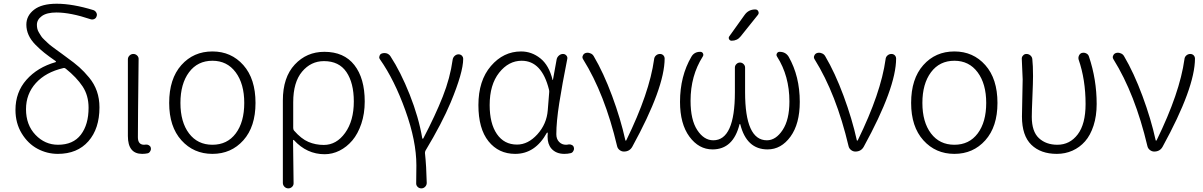

<svg xmlns="http://www.w3.org/2000/svg" viewBox="-20 -828 6575 1049"><path d="M296.9 -37.1Q379.9 -37.1 421.9 -92.3Q463.9 -147.5 463.9 -239.3Q463.9 -306.6 431.2 -356Q398.4 -405.3 338.9 -453.1Q333 -458 326.2 -456.1Q229.5 -433.6 175.8 -374Q122.1 -314.5 122.1 -231.4Q122.1 -145.5 173.8 -91.3Q225.6 -37.1 296.9 -37.1ZM491.2 -772.5Q501 -768.6 506.3 -758.8Q511.7 -749 507.8 -739.3Q504.9 -728.5 495.1 -724.1Q485.4 -719.7 475.6 -722.7Q365.2 -759.8 288.1 -759.8Q235.4 -759.8 208.5 -740.2Q181.6 -720.7 181.6 -692.4Q181.6 -680.7 184.1 -670.4Q186.5 -660.2 192.9 -649.9Q199.2 -639.6 204.6 -630.9Q210 -622.1 221.7 -611.3Q233.4 -600.6 240.7 -593.3Q248 -585.9 264.2 -573.7Q280.3 -561.5 289.1 -555.2Q297.9 -548.8 317.4 -534.7Q336.9 -520.5 345.7 -513.7Q386.7 -484.4 413.1 -460.9Q439.5 -437.5 467.3 -403.8Q495.1 -370.1 509.3 -329.6Q523.4 -289.1 523.4 -241.2Q523.4 -125 462.9 -56.2Q402.3 12.7 295.9 12.7Q237.3 12.7 185.1 -15.1Q132.8 -43 98.6 -99.1Q64.5 -155.3 64.5 -227.5Q64.5 -324.2 124.5 -392.1Q184.6 -460 283.2 -488.3Q285.2 -488.3 285.6 -490.7Q286.1 -493.2 284.2 -494.1Q246.1 -520.5 222.2 -539.6Q198.2 -558.6 173.3 -584Q148.4 -609.4 136.2 -636.7Q124 -664.1 124 -693.4Q124 -742.2 166 -774.9Q208 -807.6 290 -807.6Q377 -807.6 491.2 -772.5Z M756.8 12.7Q678.7 12.7 678.7 -85V-503.9Q678.7 -515.6 687.5 -524.4Q696.3 -533.2 708.5 -533.2Q720.7 -533.2 729.5 -524.4Q738.3 -515.6 737.3 -503.9Q733.4 -168 733.4 -78.1Q733.4 -37.1 767.6 -37.1Q771.5 -37.1 776.4 -38.1Q786.1 -39.1 793.9 -34.2Q801.8 -29.3 803.7 -21.5Q804.7 -17.6 804.7 -14.6Q804.7 -7.8 800.8 -2Q795.9 7.8 786.1 9.8Q772.5 12.7 756.8 12.7Z M1140.6 12.7Q1038.1 12.7 971.2 -61.5Q904.3 -135.7 904.3 -265.6Q904.3 -397.5 970.7 -472.2Q1037.1 -546.9 1140.6 -546.9Q1243.2 -546.9 1309.6 -472.2Q1376 -397.5 1376 -265.6Q1376 -135.7 1309.6 -61.5Q1243.2 12.7 1140.6 12.7ZM1140.6 -37.1Q1221.7 -37.1 1268.1 -99.1Q1314.5 -161.1 1314.5 -265.6Q1314.5 -370.1 1267.6 -433.1Q1220.7 -496.1 1140.6 -496.1Q1059.6 -496.1 1012.7 -433.1Q965.8 -370.1 965.8 -265.6Q965.8 -161.1 1012.7 -99.1Q1059.6 -37.1 1140.6 -37.1Z M1525.4 170.9V-279.3Q1525.4 -405.3 1590.3 -475.1Q1655.3 -544.9 1752 -544.9Q1859.4 -544.9 1916 -472.7Q1972.7 -400.4 1972.7 -273.4Q1972.7 -207 1954.1 -151.9Q1935.5 -96.7 1904.8 -60.5Q1874 -24.4 1835 -4.9Q1795.9 14.6 1753.9 14.6Q1656.2 14.6 1585.9 -62.5Q1584 -64.5 1582.5 -63.5Q1581.1 -62.5 1581.1 -60.5Q1583 62.5 1584 170.9Q1585 183.6 1576.2 192.4Q1567.4 201.2 1555.2 201.2Q1543 201.2 1534.2 192.4Q1525.4 183.6 1525.4 170.9ZM1749 -36.1Q1818.4 -36.1 1865.7 -102.1Q1913.1 -168 1913.1 -273.4Q1913.1 -375 1872.6 -434.6Q1832 -494.1 1750 -494.1Q1678.7 -494.1 1630.4 -436.5Q1582 -378.9 1582 -269.5V-128.9Q1582 -121.1 1585.9 -115.2Q1626 -69.3 1665 -52.7Q1704.1 -36.1 1749 -36.1Z M2311.5 170.9Q2311.5 183.6 2302.7 192.4Q2293.9 201.2 2282.2 201.2Q2269.5 201.2 2261.2 192.4Q2252.9 183.6 2253.9 171.9Q2254.9 138.7 2254.9 75.2Q2254.9 -57.6 2194.8 -224.6Q2134.8 -391.6 2056.6 -502.9Q2051.8 -508.8 2051.8 -515.6Q2051.8 -518.6 2053.7 -522.5Q2056.6 -533.2 2067.4 -536.1Q2073.2 -538.1 2080.1 -538.1Q2086.9 -538.1 2093.8 -536.1Q2106.4 -531.2 2113.3 -520.5Q2168.9 -435.5 2218.3 -311.5Q2267.6 -187.5 2287.1 -72.3Q2287.1 -70.3 2289.6 -70.3Q2292 -70.3 2293 -72.3Q2358.4 -197.3 2398.9 -299.8Q2439.5 -402.3 2453.1 -502Q2455.1 -514.6 2464.4 -522.9Q2473.6 -531.2 2485.4 -531.2Q2497.1 -531.2 2504.9 -522.5Q2510.7 -515.6 2510.7 -506.8Q2510.7 -432.6 2442.4 -268.6Q2395.5 -156.2 2304.7 -4.9Q2301.8 1 2301.8 7.8Q2309.6 81.1 2311.5 170.9Z M2794.9 12.7Q2704.1 12.7 2648.9 -56.2Q2593.8 -125 2593.8 -253.9Q2593.8 -387.7 2662.1 -467.3Q2730.5 -546.9 2827.1 -546.9Q2884.8 -546.9 2932.1 -509.3Q2979.5 -471.7 2999 -391.6Q2999 -390.6 3000 -390.6Q3001 -390.6 3001 -391.6L3021.5 -504.9Q3024.4 -516.6 3034.2 -524.9Q3043.9 -533.2 3055.7 -533.2Q3067.4 -533.2 3074.7 -524.4Q3082 -515.6 3079.1 -504.9Q3051.8 -368.2 3035.6 -265.1Q3019.5 -162.1 3019.5 -94.7Q3019.5 -68.4 3034.7 -52.7Q3049.8 -37.1 3072.3 -37.1Q3079.1 -37.1 3087.9 -39.1Q3096.7 -40 3105 -35.6Q3113.3 -31.2 3115.2 -22.5Q3116.2 -18.6 3116.2 -15.6Q3116.2 -8.8 3112.3 -2.9Q3107.4 6.8 3097.7 8.8Q3082 12.7 3063.5 12.7Q3017.6 12.7 2992.2 -16.6Q2971.7 -41 2971.7 -81.1Q2971.7 -90.8 2972.7 -101.6Q2972.7 -103.5 2970.7 -103.5Q2968.8 -103.5 2967.8 -102.5Q2904.3 12.7 2794.9 12.7ZM2804.7 -38.1Q2865.2 -38.1 2916 -94.2Q2966.8 -150.4 2972.7 -225.6L2980.5 -323.2Q2981.4 -331.1 2979.5 -337.9Q2940.4 -496.1 2830.1 -496.1Q2758.8 -496.1 2707 -430.7Q2655.3 -365.2 2655.3 -253.9Q2655.3 -153.3 2694.8 -95.7Q2734.4 -38.1 2804.7 -38.1Z M3434.6 -26.4Q3419.9 0 3388.7 0Q3376 0 3365.2 -8.3Q3354.5 -16.6 3351.6 -29.3Q3284.2 -314.5 3166 -503.9Q3162.1 -509.8 3162.1 -515.6Q3162.1 -519.5 3164.1 -523.4Q3168 -534.2 3178.7 -538.1Q3184.6 -540 3190.4 -540Q3197.3 -540 3204.1 -537.1Q3216.8 -533.2 3223.6 -521.5Q3277.3 -430.7 3324.2 -304.2Q3371.1 -177.7 3396.5 -62.5Q3396.5 -59.6 3398.9 -59.6Q3401.4 -59.6 3402.3 -62.5Q3528.3 -320.3 3553.7 -503.9Q3554.7 -516.6 3564 -524.9Q3573.2 -533.2 3585.9 -533.2Q3597.7 -533.2 3605.5 -524.4Q3611.3 -517.6 3611.3 -508.8Q3611.3 -348.6 3434.6 -26.4Z M4047.9 -746.1Q4069.3 -776.4 4106.4 -776.4Q4118.2 -776.4 4123 -766.1Q4127.9 -755.9 4121.1 -747.1L4026.4 -628.9Q4007.8 -605.5 3977.5 -605.5Q3967.8 -605.5 3963.4 -613.8Q3959 -622.1 3964.8 -629.9ZM4024.4 -149.4Q4023.4 -150.4 4022.5 -150.4Q4021.5 -150.4 4020.5 -149.4Q3986.3 -11.7 3873 -11.7Q3797.9 -11.7 3746.6 -81.5Q3695.3 -151.4 3695.3 -271.5Q3695.3 -412.1 3757.8 -518.6Q3773.4 -544.9 3805.7 -544.9Q3816.4 -544.9 3820.8 -536.1Q3825.2 -527.3 3819.3 -518.6Q3752.9 -414.1 3752.9 -277.3Q3752.9 -172.9 3789.6 -117.2Q3826.2 -61.5 3877 -61.5Q3995.1 -61.5 3995.1 -324.2V-459Q3995.1 -469.7 4003.4 -478Q4011.7 -486.3 4022.9 -486.3Q4034.2 -486.3 4042.5 -478Q4050.8 -469.7 4050.8 -459V-324.2Q4050.8 -61.5 4169.9 -61.5Q4218.8 -61.5 4255.9 -117.7Q4293 -173.8 4293 -273.4Q4293 -413.1 4225.6 -518.6Q4219.7 -527.3 4224.6 -536.1Q4229.5 -544.9 4239.3 -544.9Q4272.5 -544.9 4289.1 -517.6Q4349.6 -411.1 4349.6 -271.5Q4349.6 -151.4 4298.8 -81.5Q4248 -11.7 4173.8 -11.7Q4058.6 -11.7 4024.4 -149.4Z M4699.2 -26.4Q4684.6 0 4653.3 0Q4640.6 0 4629.9 -8.3Q4619.1 -16.6 4616.2 -29.3Q4548.8 -314.5 4430.7 -503.9Q4426.8 -509.8 4426.8 -515.6Q4426.8 -519.5 4428.7 -523.4Q4432.6 -534.2 4443.4 -538.1Q4449.2 -540 4455.1 -540Q4461.9 -540 4468.8 -537.1Q4481.4 -533.2 4488.3 -521.5Q4542 -430.7 4588.9 -304.2Q4635.7 -177.7 4661.1 -62.5Q4661.1 -59.6 4663.6 -59.6Q4666 -59.6 4667 -62.5Q4793 -320.3 4818.4 -503.9Q4819.3 -516.6 4828.6 -524.9Q4837.9 -533.2 4850.6 -533.2Q4862.3 -533.2 4870.1 -524.4Q4876 -517.6 4876 -508.8Q4876 -348.6 4699.2 -26.4Z M5194.3 12.7Q5091.8 12.7 5024.9 -61.5Q4958 -135.7 4958 -265.6Q4958 -397.5 5024.4 -472.2Q5090.8 -546.9 5194.3 -546.9Q5296.9 -546.9 5363.3 -472.2Q5429.7 -397.5 5429.7 -265.6Q5429.7 -135.7 5363.3 -61.5Q5296.9 12.7 5194.3 12.7ZM5194.3 -37.1Q5275.4 -37.1 5321.8 -99.1Q5368.2 -161.1 5368.2 -265.6Q5368.2 -370.1 5321.3 -433.1Q5274.4 -496.1 5194.3 -496.1Q5113.3 -496.1 5066.4 -433.1Q5019.5 -370.1 5019.5 -265.6Q5019.5 -161.1 5066.4 -99.1Q5113.3 -37.1 5194.3 -37.1Z M5753.9 12.7Q5666 12.7 5614.7 -37.1Q5563.5 -86.9 5563.5 -191.4Q5563.5 -224.6 5565.4 -293Q5567.4 -361.3 5567.4 -394.5L5562.5 -507.8Q5562.5 -517.6 5569.3 -524.4Q5576.2 -533.2 5587.9 -533.2Q5600.6 -533.2 5609.9 -524.9Q5619.1 -516.6 5620.1 -504.9Q5624 -470.7 5624 -412.1Q5624 -377.9 5620.6 -298.8Q5617.2 -219.7 5617.2 -189.5Q5617.2 -109.4 5656.2 -73.2Q5695.3 -37.1 5756.8 -37.1Q5825.2 -37.1 5868.2 -93.8Q5911.1 -150.4 5911.1 -259.8Q5911.1 -392.6 5873 -502.9Q5870.1 -514.6 5875.5 -525.4Q5880.9 -536.1 5891.6 -539.1Q5896.5 -540 5900.4 -540Q5908.2 -540 5915 -536.1Q5925.8 -531.2 5929.7 -518.6Q5971.7 -393.6 5971.7 -259.8Q5971.7 -194.3 5954.6 -141.6Q5937.5 -88.9 5908.2 -55.7Q5878.9 -22.5 5839.4 -4.9Q5799.8 12.7 5753.9 12.7Z M6332 -26.4Q6317.4 0 6286.1 0Q6273.4 0 6262.7 -8.3Q6252 -16.6 6249 -29.3Q6181.6 -314.5 6063.5 -503.9Q6059.6 -509.8 6059.6 -515.6Q6059.6 -519.5 6061.5 -523.4Q6065.4 -534.2 6076.2 -538.1Q6082 -540 6087.9 -540Q6094.7 -540 6101.6 -537.1Q6114.3 -533.2 6121.1 -521.5Q6174.8 -430.7 6221.7 -304.2Q6268.6 -177.7 6293.9 -62.5Q6293.9 -59.6 6296.4 -59.6Q6298.8 -59.6 6299.8 -62.5Q6425.8 -320.3 6451.2 -503.9Q6452.1 -516.6 6461.4 -524.9Q6470.7 -533.2 6483.4 -533.2Q6495.1 -533.2 6502.9 -524.4Q6508.8 -517.6 6508.8 -508.8Q6508.8 -348.6 6332 -26.4Z"/></svg>

Font: irohamaru Light
Style: Regular
Weight: 200
Designer: [Source Han Sans]
Ryoko NISHIZUKA  (kana & ideographs); Paul D. Hunt (Latin, Greek & Cyrillic); Wenlong ZHANG  (bopomofo
Version: Version 1.01